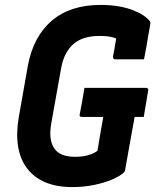

<svg xmlns="http://www.w3.org/2000/svg" viewBox="-20 -740 640 780"><path d="M323 -383H573Q577 -383 579 -381.5Q581 -380 582 -378Q583 -376 582 -372L564 -265H314Q310 -265 308 -265.5Q306 -266 305 -267.5Q304 -269 303.5 -271Q303 -273 304 -276Q309 -303 314 -329.5Q319 -356 323 -383ZM388 -720Q428 -720 460.5 -714.5Q493 -709 518 -699.5Q543 -690 560 -679Q577 -668 587 -656Q591 -652 591 -648Q591 -644 590 -638Q586 -618 582 -594Q578 -570 574 -546Q570 -522 565 -499Q537 -499 507 -499Q477 -499 448 -499Q443 -499 441 -502Q439 -505 439 -510Q442 -523 444 -536Q446 -549 449 -565.5Q452 -582 456 -604L481 -566Q458 -583 438 -588.5Q418 -594 383 -594Q352 -594 326 -586.5Q300 -579 280.5 -563Q261 -547 247.5 -521.5Q234 -496 228 -461L189 -243Q181 -200 186.5 -172.5Q192 -145 207 -129Q220 -115 240 -109Q260 -103 285 -103Q312 -103 332 -108Q352 -113 363.5 -119.5Q375 -126 376 -128Q381 -158 386 -188Q391 -218 396.5 -247.5Q402 -277 407 -306H540L530 -282Q520 -228 509 -166Q498 -104 488 -48Q487 -46 486.5 -44Q486 -42 484 -40Q467 -24 435 -10.5Q403 3 361.5 11.5Q320 20 274 20Q210 20 164 0.5Q118 -19 90 -56Q62 -93 53.5 -145Q45 -197 56 -262L93 -472Q104 -532 128.5 -578Q153 -624 190.5 -656Q228 -688 277.5 -704Q327 -720 388 -720Z"/></svg>

Font: RecMonoLinear Nerd Font Mono
Style: Bold Italic
Weight: 700
Italic angle: -10°
Monospace: yes
Version: Version 1.085; ttfautohint (v1.8.4.7-5d5b);Nerd Fonts 3.2.1